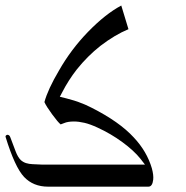

<svg xmlns="http://www.w3.org/2000/svg" viewBox="-42 -700 684 705"><path d="M134.8 -14.6Q80.1 -14.6 46.4 -50.3Q12.7 -85.9 -21.5 -197.3Q-22.5 -200.2 -20 -202.6Q-17.6 -205.1 -13.7 -205.1Q-6.8 -204.1 -3.9 -195.3Q6.8 -167 15.1 -145Q23.4 -123 34.2 -112.3Q43 -104.5 53.7 -101.1Q64.5 -97.7 77.6 -97.2Q90.8 -96.7 110.4 -95.7H490.2L473.6 -117.2Q449.2 -147.5 407.2 -178.2Q365.2 -209 316.4 -231.4Q289.1 -244.1 268.1 -249Q247.1 -253.9 229.5 -253.9Q207 -253.9 193.4 -248Q189.5 -246.1 180.7 -243.2Q170.9 -251 149.4 -280.3Q127.9 -309.6 121.1 -325.2Q133.8 -372.1 174.8 -441.4Q218.8 -518.6 281.2 -583Q344.7 -648.4 403.3 -679.7L429.7 -592.8Q379.9 -572.3 326.2 -531.2Q279.3 -494.1 240.2 -445.3Q209 -405.3 186.5 -361.3L177.7 -344.7L201.2 -338.9Q237.3 -329.1 244.1 -326.2Q271.5 -316.4 293.9 -304.7Q396.5 -252.9 449.2 -195.3Q497.1 -144.5 515.6 -82Q522.5 -56.6 520.5 -40Q517.6 -14.6 502.9 -14.6Z"/></svg>

Font: Thabit-Oblique
Style: Oblique
Weight: 500
Designer: Regenerated by Nadim Shaikli
Foundry: MAK Alagha
Version: 0.01